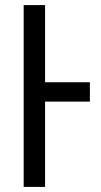

<svg xmlns="http://www.w3.org/2000/svg" viewBox="-20 -734 396 754"><path d="M157 -335V0H73V-714H157V-411H333V-335Z"/></svg>

Font: Noto Sans UI Cond
Style: Regular
Weight: 400
Width: 3
Designer: Monotype Design Team
Foundry: Monotype Imaging Inc.
Version: Version 1.001